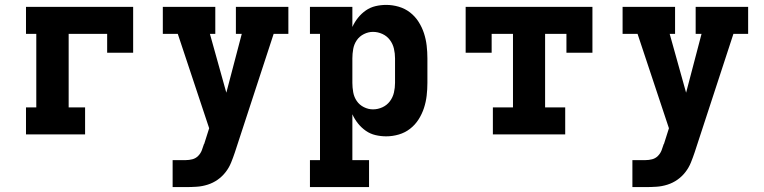

<svg xmlns="http://www.w3.org/2000/svg" viewBox="-20 -548 3115 783"><path d="M86 0V-110H128V-410H86V-520H523V-333H417V-410H260V-110H327V0Z M684 215V105H737Q751 105 764.5 101.5Q778 98 788 88Q798 78 803 65Q808 52 812 39H813V38L833 -25L705 -410H644V-520H858V-410H836L903 -170L966 -410H942V-520H1156V-410H1096L938 73Q931 94 922.5 115Q914 136 900 154Q886 172 867.5 185Q849 198 827 205Q805 212 782.5 213.5Q760 215 737 215Z M1244 215V105H1285V-410H1244V-520H1417V-438Q1426 -458 1440 -475.5Q1454 -493 1472 -505.5Q1490 -518 1511.5 -523Q1533 -528 1555 -528Q1581 -528 1606.5 -520.5Q1632 -513 1652.5 -497Q1673 -481 1687 -459Q1701 -437 1709 -412.5Q1717 -388 1720 -362Q1723 -336 1723 -310V-210Q1723 -184 1720 -158Q1717 -132 1709 -107.5Q1701 -83 1687 -61Q1673 -39 1652.5 -23Q1632 -7 1606.5 0.5Q1581 8 1555 8Q1533 8 1511.5 3Q1490 -2 1472 -14.5Q1454 -27 1440 -44.5Q1426 -62 1417 -82V105H1485V215ZM1501 -102Q1521 -102 1539.5 -110.5Q1558 -119 1570 -135Q1582 -151 1586.5 -170.5Q1591 -190 1591 -210V-310Q1591 -330 1586.5 -349.5Q1582 -369 1570 -385Q1558 -401 1539.5 -409.5Q1521 -418 1501 -418Q1482 -418 1464 -409Q1446 -400 1435 -384Q1424 -368 1420.5 -348.5Q1417 -329 1417 -310V-210Q1417 -191 1420.5 -171.5Q1424 -152 1435 -136Q1446 -120 1464 -111Q1482 -102 1501 -102Z M1990 0V-110H2072V-410H1985V-333H1879V-520H2396V-333H2290V-410H2203V-110H2285V0Z M2559 215V105H2612Q2626 105 2639.5 101.5Q2653 98 2663 88Q2673 78 2678 65Q2683 52 2687 39H2688V38L2708 -25L2580 -410H2519V-520H2733V-410H2711L2778 -170L2841 -410H2817V-520H3031V-410H2971L2813 73Q2806 94 2797.5 115Q2789 136 2775 154Q2761 172 2742.5 185Q2724 198 2702 205Q2680 212 2657.5 213.5Q2635 215 2612 215Z"/></svg>

Font: Iosevka Etoile Extrabold
Style: Regular
Weight: 800
Designer: Belleve Invis
Foundry: Belleve Invis
Version: Version 22.1.2; ttfautohint (v1.8.4)